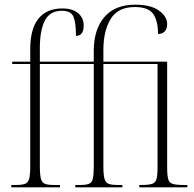

<svg xmlns="http://www.w3.org/2000/svg" viewBox="-20 -799 826 819"><path d="M28 0V-10H49Q74 -10 87 -15Q100 -20 104.5 -37Q109 -54 109 -90V-526H32V-536H109V-589Q109 -676 144 -719.5Q179 -763 246 -763Q289 -763 313 -743Q337 -723 337 -690Q337 -646 304 -646Q304 -702 293.5 -727.5Q283 -753 244 -753Q193 -753 171.5 -711.5Q150 -670 150 -594V-536H380V-582Q380 -673 425 -726Q470 -779 557 -779Q623 -779 658 -754Q693 -729 693 -696Q693 -677 683 -665.5Q673 -654 654 -654Q654 -710 633.5 -739.5Q613 -769 555 -769Q483 -769 452 -718Q421 -667 421 -586V-536H693V-85Q693 -51 697.5 -35Q702 -19 717 -14.5Q732 -10 762 -10H779V0H574V-10H583Q613 -10 628 -14.5Q643 -19 647.5 -35Q652 -51 652 -85V-526H421V-89Q421 -54 425.5 -37Q430 -20 443 -15Q456 -10 481 -10H502V0H301V-10H323Q347 -10 359.5 -15Q372 -20 376 -37Q380 -54 380 -89V-526H150V-90Q150 -54 154.5 -37Q159 -20 171.5 -15Q184 -10 210 -10H236V0Z"/></svg>

Font: Noto Serif Display Condensed ExtraLight
Style: Regular
Weight: 200
Width: 3
Designer: Monotype Design Team
Foundry: Monotype Imaging Inc.
Version: Version 2.009